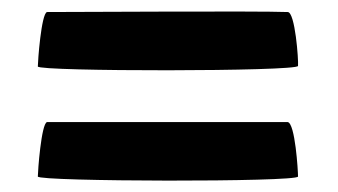

<svg xmlns="http://www.w3.org/2000/svg" viewBox="-20 -501 589 335"><path d="M46 -193C46 -184 500 -183 500 -193C500 -203 495 -286 482 -288H62C52 -285 46 -202 46 -193ZM46 -385C46 -376 500 -376 500 -386C501 -396 495 -480 482 -480C428 -482 116 -480 62 -480C52 -477 46 -394 46 -385Z"/></svg>

Font: Ampere
Style: Regular
Weight: 400
Version: Version 1